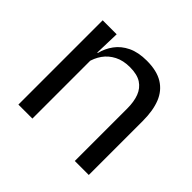

<svg xmlns="http://www.w3.org/2000/svg" viewBox="-127 -643 786 786"><g transform="rotate(45 266.5 -249.5)"><path d="M392.5 0V-303.5Q392.5 -343 381.8 -371.5Q371 -400 346.8 -415.8Q322.5 -431.5 280.5 -431.5Q242 -431.5 213.8 -417Q185.5 -402.5 168 -377.8Q150.5 -353 143.5 -321.5L129 -379H146.5Q154.5 -412 174.5 -439.2Q194.5 -466.5 228.2 -482.8Q262 -499 311 -499Q369 -499 404.8 -477Q440.5 -455 457 -413.8Q473.5 -372.5 473.5 -312.5V0ZM66 0V-488H147L143.5 -371L147 -366.5V0Z"/></g></svg>

Font: Anek Gujarati Medium
Style: Regular
Weight: 400
Version: Version 1.003